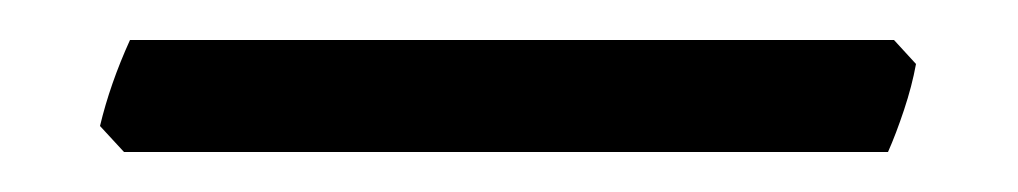

<svg xmlns="http://www.w3.org/2000/svg" viewBox="-20 44 509 96"><path d="M438 76Q436 87 432 99Q428 111 424 120H42L30 107Q35 86 45 64H427Z"/></svg>

Font: Ekushey Ghorautra
Style: Regular
Weight: 400
Designer: Al Mamun Sumon
Foundry: Al Mamun Sumon
Version: Version 1.0